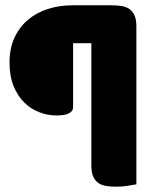

<svg xmlns="http://www.w3.org/2000/svg" viewBox="-20 -627 590 725"><path d="M401 -607Q423 -607 440.5 -604Q458 -601 470 -592Q482 -583 488.5 -567.5Q495 -552 495 -527V69Q484 71 462.5 74.5Q441 78 419 78Q397 78 379.5 75Q362 72 350 63Q338 54 331.5 38.5Q325 23 325 -2V-464H256V-221Q256 -208 241 -199.5Q226 -191 193 -191Q161 -191 129 -203Q97 -215 72 -239.5Q47 -264 31.5 -301.5Q16 -339 16 -391Q16 -445 35 -485.5Q54 -526 86.5 -553Q119 -580 162 -593.5Q205 -607 253 -607Z"/></svg>

Font: Baloo Thambi
Style: Regular
Weight: 400
Designer: Aadarsh Rajan and Ek Type
Foundry: Ek Type
Version: Version 1.443;PS 1.000;hotconv 16.6.51;makeotf.lib2.5.65220;